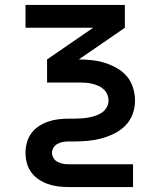

<svg xmlns="http://www.w3.org/2000/svg" viewBox="-20 -540 640 775"><path d="M257 215Q236 215 215 212.5Q194 210 174 203Q154 196 136.5 184.5Q119 173 106.5 156Q94 139 88.5 118.5Q83 98 83 77Q83 56 88.5 35.5Q94 15 106.5 -2Q119 -19 136.5 -30.5Q154 -42 174 -49Q194 -56 215 -58.5Q236 -61 257 -61H278Q293 -61 307.5 -62Q322 -63 336.5 -65.5Q351 -68 364.5 -72.5Q378 -77 390.5 -85Q403 -93 410.5 -106Q418 -119 418 -134Q418 -134 418 -134Q418 -134 418 -134Q418 -147 413 -159Q408 -171 398 -180Q388 -189 376 -194Q364 -199 351.5 -202Q339 -205 326 -206Q313 -207 300 -207H170V-300L356 -428H83V-520H484V-428L298 -300H300Q326 -300 352.5 -297Q379 -294 404 -286Q429 -278 452 -265Q475 -252 492 -232Q509 -212 517 -186Q525 -160 525 -134H471H525Q525 -134 525 -134Q525 -134 525 -134V-133Q525 -105 515 -78.5Q505 -52 485.5 -32.5Q466 -13 440.5 -0.5Q415 12 388.5 19Q362 26 334 28.5Q306 31 278 31H257Q245 31 234 33Q223 35 212.5 40.5Q202 46 196 56Q190 66 190 77Q190 88 196 98Q202 108 212.5 113.5Q223 119 234 121Q245 123 257 123H517V215Z"/></svg>

Font: Zed Mono Semibold Extended
Style: Regular
Weight: 600
Width: 7
Monospace: yes
Designer: Belleve Invis
Foundry: Belleve Invis
Version: Version 1.0.0; ttfautohint (v1.8.4)